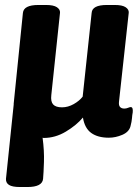

<svg xmlns="http://www.w3.org/2000/svg" viewBox="-20 -545 553 771"><path d="M155 9Q153 9 151 8Q158 60 156.5 105.5Q155 151 153 173Q150 206 90 206H60Q29 206 16 197.5Q3 189 4 173L35 -125V-129L72 -493Q75 -525 134 -525H165Q195 -525 208.5 -516Q222 -507 221 -494L186 -163Q183 -137 193.5 -125.5Q204 -114 229 -114Q253 -114 276 -127Q299 -140 312 -157L348 -493Q350 -525 409 -525H441Q471 -525 484.5 -516Q498 -507 497 -494L458 -138Q456 -122 462 -115.5Q468 -109 479 -109Q487 -109 494 -112Q501 -115 505 -115Q515 -115 513 -94Q511 -84 510 -70.5Q509 -57 504 -38Q498 -15 471 -3.5Q444 8 417 8Q373 8 346.5 -11Q320 -30 313 -73Q287 -42 244.5 -16.5Q202 9 155 9Z"/></svg>

Font: Asap Semi Condensed Semi Condensed Regular
Style: Bold Italic
Weight: 700
Width: 4
Italic angle: -6°
Designer: Pablo Cosgaya
Foundry: Omnibus-Type
Version: Version 3.001; ttfautohint (v1.8.4.7-5d5b)